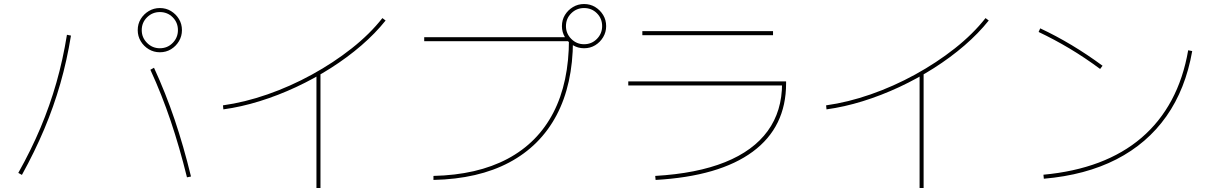

<svg xmlns="http://www.w3.org/2000/svg" viewBox="-20 -875 6040 955"><path d="M910 7Q873 -143 829 -273.5Q785 -404 728 -528L746 -538Q804 -412 848.5 -280.5Q893 -149 930 3ZM71 -15Q135 -129 181.5 -239.5Q228 -350 260.5 -464Q293 -578 313 -702L333 -698Q313 -574 280 -459Q247 -344 200 -232.5Q153 -121 89 -5ZM775 -615Q745 -615 720 -630Q695 -645 680 -670Q665 -695 665 -725Q665 -756 680 -780.5Q695 -805 720 -820Q745 -835 775 -835Q806 -835 830.5 -820Q855 -805 870 -780.5Q885 -756 885 -725Q885 -695 870 -670Q855 -645 830.5 -630Q806 -615 775 -615ZM775 -635Q813 -635 839 -661.5Q865 -688 865 -725Q865 -763 839 -789Q813 -815 775 -815Q738 -815 711.5 -789Q685 -763 685 -725Q685 -688 711.5 -661.5Q738 -635 775 -635Z M1089 -351Q1197 -366 1310.5 -405.5Q1424 -445 1531.5 -504Q1639 -563 1729.5 -634.5Q1820 -706 1882 -785L1898 -773Q1847 -709 1777.5 -649Q1708 -589 1625.5 -536.5Q1543 -484 1453 -442Q1363 -400 1271 -371.5Q1179 -343 1091 -331ZM1554 60V-511H1574V60Z M2136 0Q2354 -5 2504.5 -85Q2655 -165 2732.5 -315Q2810 -465 2810 -680L2820 -670H2090V-690H2810V-672H2830Q2829 -454 2748 -301.5Q2667 -149 2513 -67Q2359 15 2136 20ZM2885 -635Q2855 -635 2830 -650Q2805 -665 2790 -690Q2775 -715 2775 -745Q2775 -776 2790 -800.5Q2805 -825 2830 -840Q2855 -855 2885 -855Q2916 -855 2940.5 -840Q2965 -825 2980 -800.5Q2995 -776 2995 -745Q2995 -715 2980 -690Q2965 -665 2940.5 -650Q2916 -635 2885 -635ZM2885 -655Q2923 -655 2949 -681.5Q2975 -708 2975 -745Q2975 -783 2949 -809Q2923 -835 2885 -835Q2848 -835 2821.5 -809Q2795 -783 2795 -745Q2795 -708 2821.5 -681.5Q2848 -655 2885 -655Z M3239 0Q3446 -12 3586.5 -68.5Q3727 -125 3798.5 -223.5Q3870 -322 3870 -460L3880 -450H3105V-470H3890V-460Q3890 -243 3724 -120.5Q3558 2 3241 20ZM3175 -700V-720H3825V-700Z M4089 -351Q4197 -366 4310.5 -405.5Q4424 -445 4531.5 -504Q4639 -563 4729.5 -634.5Q4820 -706 4882 -785L4898 -773Q4847 -709 4777.5 -649Q4708 -589 4625.5 -536.5Q4543 -484 4453 -442Q4363 -400 4271 -371.5Q4179 -343 4091 -331ZM4554 60V-511H4574V60Z M5170 -6Q5322 -20 5444.5 -66Q5567 -112 5658 -190Q5749 -268 5807.5 -377Q5866 -486 5890 -625L5910 -621Q5877 -432 5781.5 -296.5Q5686 -161 5533 -82.5Q5380 -4 5172 14ZM5452 -532Q5375 -589 5299.5 -634Q5224 -679 5146 -716L5154 -734Q5312 -660 5464 -548Z"/></svg>

Font: M PLUS 1 Thin
Style: Regular
Weight: 100
Designer: Coji Morishita
Foundry: UNDERFOREST DESIGN
Version: Version 1.001